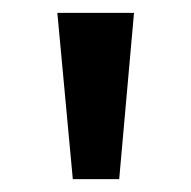

<svg xmlns="http://www.w3.org/2000/svg" viewBox="-20 -820 297 298"><path d="M93 -542 69 -800H188L165 -542Z"/></svg>

Font: Noto Sans Tamil Medium
Style: Regular
Weight: 500
Designer: Jelle Bosma - Monotype Design Team
Foundry: Monotype Imaging Inc.
Version: Version 2.004; ttfautohint (v1.8.4.7-5d5b)